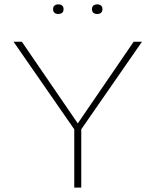

<svg xmlns="http://www.w3.org/2000/svg" viewBox="-20 -859 712 879"><path d="M320 0V-267L42 -668H80L336 -294L592 -668H630L352 -267V0ZM247 -795Q236 -795 229.5 -800.5Q223 -806 223 -817Q223 -828 229.5 -833.5Q236 -839 247 -839Q258 -839 264.5 -833.5Q271 -828 271 -817Q271 -806 264.5 -800.5Q258 -795 247 -795ZM425 -795Q414 -795 407.5 -800.5Q401 -806 401 -817Q401 -828 407.5 -833.5Q414 -839 425 -839Q436 -839 442.5 -833.5Q449 -828 449 -817Q449 -806 442.5 -800.5Q436 -795 425 -795Z"/></svg>

Font: Celebes Thin
Style: Regular
Weight: 250
Designer: Anugrah Pasau
Foundry: Lafontype
Version: Version 1.000; ttfautohint (v1.8.4)